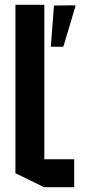

<svg xmlns="http://www.w3.org/2000/svg" viewBox="-20 -777 360 797"><path d="M163 0 44 -58V-757H164V-116H288V0ZM191 -583 204 -754 278 -755 294 -754 243 -583Z"/></svg>

Font: Foldit Thin Medium
Style: Regular
Weight: 500
Version: Version 1.003